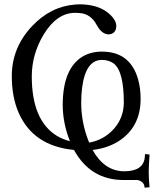

<svg xmlns="http://www.w3.org/2000/svg" viewBox="-20 -679 716 882"><path d="M549.8 107.9Q637.7 107.9 645 44.9Q646 37.1 646 28.8L667 30.8Q663.1 86.9 663.1 112.8Q663.1 143.1 667 181.2L644 183.1Q644 161.6 623 151.4Q616.2 148.4 609.9 147.9H544.9Q395.5 147 319.8 9.8Q132.3 -8.3 65.4 -161.6Q34.2 -233.9 34.2 -329.1Q34.2 -460 127 -558.6Q212.9 -649.9 326.2 -658.2Q335.9 -658.7 345.2 -659.2Q427.7 -658.7 475.1 -621.1Q513.2 -590.3 514.2 -561Q514.2 -530.8 490.7 -522.9Q485.4 -521.5 480 -521Q450.2 -521 428.2 -557.6Q425.8 -561.5 423.8 -564.9Q397 -615.2 346.2 -619.1Q337.4 -619.6 325.2 -620.1Q240.7 -620.1 179.7 -519Q126 -428.7 126 -328.1Q126 -125.5 241.7 -54.7Q269 -38.6 301.3 -30.3Q268.6 -112.3 268.1 -195.8Q268.1 -364.7 360.4 -419.9Q398.4 -441.9 448.2 -441.9Q578.1 -441.9 614.3 -314.9Q626 -273.4 626 -225.1Q626 -94.7 523.9 -29.8Q472.2 2.4 405.3 9.8Q459.5 106.9 549.8 107.9ZM389.6 -23.9Q457 -35.6 503.9 -87.9Q548.3 -138.7 548.8 -208Q548.8 -352.1 502 -387.7Q480 -403.3 448.2 -403.8Q373 -403.8 356.9 -273.9Q353 -242.7 353 -207Q353 -114.7 388.7 -25.9Q389.2 -24.4 389.6 -23.9Z"/></svg>

Font: Linux Biolinum O
Style: Regular
Weight: 400
Designer: Philipp H. Poll
Foundry: Philipp H. Poll
Version: Version 1.0.4